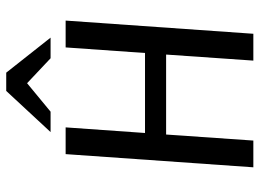

<svg xmlns="http://www.w3.org/2000/svg" viewBox="-130 -716 846 626"><g transform="rotate(-90 293.0 -403.0)"><path d="M60.5 0 103.5 -612H190.7L172.4 -353.2H433.2L451.4 -612H538.9L495.9 0H408.4L428.1 -284.4H167.4L147.7 0ZM175.4 -661.1 309.5 -805.7H369.1L483.3 -661.1H416L334.7 -737.7L241.9 -661.1Z"/></g></svg>

Font: Ancizar Sans Thin
Style: Italic
Weight: 100
Italic angle: -4°
Designer: Cesar Puertas, Viviana Monsalve, Julian Moncada, Julian Prieto, Jose Castro, Mariel Hernandez, Felipe Aragon, Sara Alarc
Version: Version 8.100